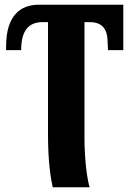

<svg xmlns="http://www.w3.org/2000/svg" viewBox="-20 -556 558 816"><path d="M204 240H361C353 215 339 137 339 27V-462H361C408 -462 435 -439 437 -385L439 -343H504V-536H145C66 -536 6 -489 6 -359V-343H70C70 -420 97 -462 161 -462H184V14C184 135 196 204 204 240Z"/></svg>

Font: Noto Serif Condensed ExtraBold
Style: Regular
Weight: 800
Width: 3
Designer: Monotype Design Team
Foundry: Monotype Imaging Inc.
Version: Version 2.013